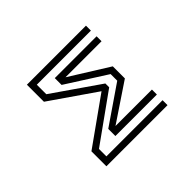

<svg xmlns="http://www.w3.org/2000/svg" viewBox="-158 -1048 1315 1315"><g transform="rotate(-45 500.0 -390.0)"><path d="M210 -145 550 -387 220 -615V-780H792V-732H268V-640L606 -406V-369L258 -120V-48H802V0H210ZM400 -172 677 -362V-426L387 -611V-677H792V-629H443L725 -453V-336L449 -151H802V-103H400Z"/></g></svg>

Font: Train One
Style: Regular
Weight: 400
Designer: Fontworks Inc.
Foundry: Fontworks Inc.
Version: Version 1.100